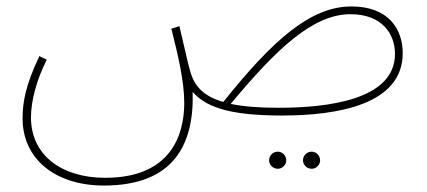

<svg xmlns="http://www.w3.org/2000/svg" viewBox="-20 -345 1323 595"><path d="M302 230C519 230 582 102 577 -60C617 -16 682 13 854 13C1026 13 1228 -21 1228 -180C1228 -255 1184 -325 1069 -325C943 -325 826 -222 672 -29C610 -47 583 -78 570 -122C562 -150 554 -188 536 -264L511 -256C531 -177 551 -94 551 -26C551 74 509 206 306 206C171 206 76 136 76 19C76 -32 93 -97 125 -160L102 -171C59 -81 50 -28 50 22C50 149 153 230 302 230ZM1066 -301C1164 -301 1204 -240 1204 -178C1204 -36 997 -11 843 -11C781 -11 733 -15 695 -23C837 -194 950 -301 1066 -301ZM946 178C960 178 972 166 972 152C972 137 960 125 946 125C931 125 919 137 919 152C919 166 931 178 946 178ZM841 178C855 178 867 166 867 152C867 137 855 125 841 125C826 125 814 137 814 152C814 166 826 178 841 178Z"/></svg>

Font: Noto Sans Arabic Thin
Style: Regular
Weight: 100
Designer: Monotype Design Team, Nadine Chahine, Nizar Qandah and Khaled Hosny
Foundry: Monotype Imaging Inc.
Version: Version 2.012